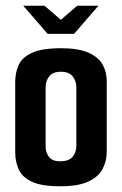

<svg xmlns="http://www.w3.org/2000/svg" viewBox="-20 -644 425 669"><path d="M61 -624H135L192 -575L249 -624H323L238 -526H146ZM190 5Q124 5 90.5 -11Q57 -27 45 -54Q33 -81 33 -113V-358Q33 -391 45 -417.5Q57 -444 91.5 -460Q126 -476 193 -476Q253 -476 288 -460.5Q323 -445 337.5 -419Q352 -393 352 -360V-117Q352 -82 337 -54.5Q322 -27 287 -11Q252 5 190 5ZM189 -82Q220 -82 233 -97.5Q246 -113 246 -136V-340Q246 -361 233.5 -377.5Q221 -394 192 -394Q164 -394 151.5 -378Q139 -362 139 -340V-133Q139 -112 151 -97Q163 -82 189 -82Z"/></svg>

Font: Smooch Sans
Style: Bold
Weight: 700
Designer: Robert E. Leuschke
Foundry: Robert E. Leuschke
Version: Version 1.010